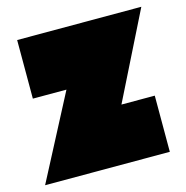

<svg xmlns="http://www.w3.org/2000/svg" viewBox="-98 -610 669 690"><g transform="rotate(-15 237.0 -265.0)"><path d="M327 -209H451V0H-13L150 -312H25V-530H487Z"/></g></svg>

Font: FFF_tuoi-tre Text
Style: Regular
Weight: 700
Designer: bBox Type GmbH
Foundry: bBox Type GmbH
Version: Version 1.001